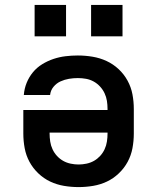

<svg xmlns="http://www.w3.org/2000/svg" viewBox="-20 -754 640 782"><path d="M300 8Q270 8 240.5 3Q211 -2 184.5 -14.5Q158 -27 136 -48Q114 -69 100 -95Q86 -121 80.5 -150.5Q75 -180 75 -210V-306H418V-310Q418 -327 415.5 -343Q413 -359 406 -374Q399 -389 387.5 -401.5Q376 -414 361.5 -422Q347 -430 330.5 -433Q314 -436 297 -436Q279 -436 261 -433Q243 -430 226.5 -422.5Q210 -415 198 -400.5Q186 -386 184 -367H77Q79 -393 88.5 -416.5Q98 -440 114 -459.5Q130 -479 152 -492.5Q174 -506 198 -514Q222 -522 247 -525Q272 -528 297 -528Q327 -528 357 -523Q387 -518 414 -505.5Q441 -493 463 -472.5Q485 -452 499.5 -425.5Q514 -399 519.5 -369.5Q525 -340 525 -310V-210Q525 -180 519.5 -150.5Q514 -121 500 -95Q486 -69 464 -48Q442 -27 415.5 -14.5Q389 -2 359.5 3Q330 8 300 8ZM300 -84Q316 -84 332.5 -87.5Q349 -91 363 -99Q377 -107 388 -119Q399 -131 406 -146Q413 -161 415.5 -177.5Q418 -194 418 -210V-214H182V-210Q182 -194 184.5 -177.5Q187 -161 194 -146Q201 -131 212 -119Q223 -107 237 -99Q251 -91 267.5 -87.5Q284 -84 300 -84ZM479 -606H351V-734H479ZM249 -606H121V-734H249Z"/></svg>

Font: Iosevka SS04 Semibold Extended
Style: Regular
Weight: 600
Width: 7
Monospace: yes
Designer: Belleve Invis
Foundry: Belleve Invis
Version: Version 19.0.0; ttfautohint (v1.8.4)